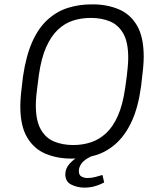

<svg xmlns="http://www.w3.org/2000/svg" viewBox="-20 -716 731 879"><path d="M306 10Q242 10 189 -12Q136 -34 104.5 -86.5Q73 -139 73 -230Q73 -253 76 -285Q79 -317 85 -364Q99 -460 127.5 -524Q156 -588 198 -626Q240 -664 291 -680Q342 -696 399 -696H405Q469 -696 522.5 -674Q576 -652 607 -599.5Q638 -547 638 -456Q638 -434 635 -402Q632 -370 626 -322Q613 -226 584 -162.5Q555 -99 513 -60.5Q471 -22 420 -6Q369 10 312 10ZM315 -52Q358 -52 396 -64.5Q434 -77 465.5 -106Q497 -135 519.5 -185.5Q542 -236 553 -313Q558 -345 560.5 -367.5Q563 -390 564.5 -405.5Q566 -421 566.5 -432Q567 -443 567 -452Q567 -523 544.5 -562.5Q522 -602 483.5 -618Q445 -634 396 -634Q353 -634 315 -622Q277 -610 245.5 -580.5Q214 -551 191.5 -500.5Q169 -450 158 -373Q154 -341 151 -318.5Q148 -296 146.5 -280.5Q145 -265 144.5 -254Q144 -243 144 -234Q144 -164 166.5 -124Q189 -84 228 -68Q267 -52 315 -52ZM367 143Q335 143 307 129.5Q279 116 279 82Q279 55 299.5 32.5Q320 10 343 0H397Q366 15 353.5 32Q341 49 341 67Q341 86 353.5 92.5Q366 99 380 99Q398 99 415.5 94.5Q433 90 449 85L457 119Q435 131 412.5 137Q390 143 367 143Z"/></svg>

Font: Chivo Medium ExtraLight
Style: Italic
Weight: 250
Italic angle: -8.05°
Version: Version 2.002